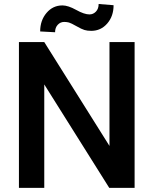

<svg xmlns="http://www.w3.org/2000/svg" viewBox="-20 -916 750 936"><path d="M636.2 0H512.7L195.8 -504.4V0H72.3V-710.9H195.8L513.7 -204.6V-710.9H636.2ZM533.7 -890.6Q533.7 -836.9 502.7 -801.3Q471.7 -765.6 424.8 -765.6Q405.8 -765.6 391.8 -769.8Q377.9 -773.9 352.3 -788.6Q326.7 -803.2 316.2 -806.2Q305.7 -809.1 293 -809.1Q274.4 -809.1 261.5 -795.2Q248.5 -781.2 248.5 -758.8L175.8 -762.7Q175.8 -816.4 206.8 -853Q237.8 -889.6 284.2 -889.6Q312 -889.6 351.3 -867.7Q390.6 -845.7 416 -845.7Q434.6 -845.7 447.8 -859.6Q460.9 -873.5 460.9 -896.5Z"/></svg>

Font: RobotoDraft Medium
Style: Regular
Weight: 500
Version: Version 2.001152; 2014